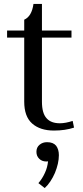

<svg xmlns="http://www.w3.org/2000/svg" viewBox="-20 -653 423 975"><path d="M254 10C292 10 326 5 356 -5C356 -5 349 -39 349 -39C325 -31 303 -27 284 -27C255 -27 232 -35 217 -52C201 -69 193 -97 193 -137C193 -137 193 -462 193 -462C193 -462 343 -462 343 -462C343 -462 343 -498 343 -498C343 -498 193 -498 193 -498C193 -498 193 -633 193 -633C193 -633 150 -633 150 -633C144 -590 128 -564 103 -553C103 -553 103 -498 103 -498C103 -498 16 -498 16 -498C16 -498 16 -462 16 -462C16 -462 103 -462 103 -462C103 -462 103 -137 103 -137C103 -87 116 -50 143 -26C170 -2 207 10 254 10ZM265 87C255 75 240 69 219 69C204 69 192 73 181 82C170 91 165 103 165 118C165 133 170 144 179 153C188 162 200 167 214 167C219 167 222 167 224 166C222 186 217 206 208 225C199 245 188 262 175 277C175 277 207 302 207 302C228 283 245 257 259 225C272 193 279 163 279 135C279 115 274 99 265 87Z"/></svg>

Font: BUSH 25 TRIRONG 0515 A
Style: Regular
Weight: 400
Designer: Katatrad Team
Foundry: CadsonDemak